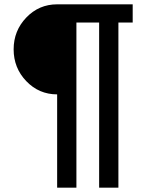

<svg xmlns="http://www.w3.org/2000/svg" viewBox="-20 -718 703 887"><path d="M244 149V-282Q160 -282 101.5 -343Q43 -404 43 -490Q43 -576 101.5 -637Q160 -698 244 -698H593V-614H527V149H438V-614H333V149Z"/></svg>

Font: IBM Plex Sans Medm
Style: Regular
Weight: 500
Designer: Mike Abbink, Paul van der Laan, Pieter van Rosmalen
Foundry: Bold Monday
Version: Version 3.005